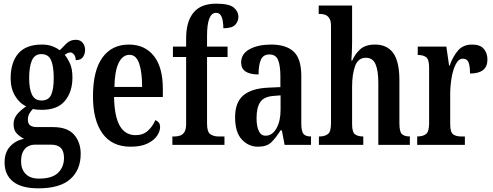

<svg xmlns="http://www.w3.org/2000/svg" viewBox="-20 -790 2691 1047"><path d="M189 237Q97 237 51 200Q5 163 5 96Q5 40 36 7.5Q67 -25 111 -33Q91 -43 72.5 -61Q54 -79 54 -113Q54 -144 74 -167.5Q94 -191 123 -210Q86 -227 62 -267.5Q38 -308 38 -362Q38 -450 80 -498.5Q122 -547 208 -547Q240 -547 263.5 -538.5Q287 -530 306 -516Q321 -532 342 -552.5Q363 -573 393 -573Q418 -573 431 -556.5Q444 -540 444 -518Q444 -496 432.5 -479Q421 -462 393 -462Q393 -481 383.5 -492.5Q374 -504 364 -504Q354 -504 347 -500Q340 -496 333 -491Q350 -470 362.5 -441.5Q375 -413 375 -367Q375 -290 334.5 -240.5Q294 -191 208 -191Q199 -191 183.5 -192Q168 -193 160 -196Q151 -188 141.5 -173Q132 -158 132 -137Q132 -115 145 -106Q158 -97 179 -97H268Q348 -97 384 -55.5Q420 -14 420 49Q420 136 363.5 186.5Q307 237 189 237ZM206 -242Q245 -242 259 -273Q273 -304 273 -365Q273 -428 258.5 -461.5Q244 -495 206 -495Q169 -495 154 -460.5Q139 -426 139 -364Q139 -305 154.5 -273.5Q170 -242 206 -242ZM192 184Q265 184 297 152Q329 120 329 72Q329 34 311.5 16.5Q294 -1 260 -1H169Q152 -1 135 7Q118 15 106.5 35Q95 55 95 91Q95 133 120 158.5Q145 184 192 184Z M692 10Q591 10 539 -62Q487 -134 487 -264Q487 -405 538.5 -476Q590 -547 683 -547Q769 -547 818.5 -485.5Q868 -424 868 -305V-261H602Q604 -154 633.5 -103.5Q663 -53 719 -53Q760 -53 786.5 -77Q813 -101 827 -135Q838 -131 845.5 -122Q853 -113 853 -97Q853 -74 836.5 -49.5Q820 -25 784.5 -7.5Q749 10 692 10ZM755 -316Q755 -396 739 -443.5Q723 -491 686 -491Q648 -491 626.5 -445.5Q605 -400 604 -316Z M920 0V-46H936Q949 -46 963 -51Q977 -56 986 -70.5Q995 -85 995 -115V-479H923V-536H995V-581Q995 -672 1035 -721Q1075 -770 1159 -770Q1230 -770 1255 -748.5Q1280 -727 1280 -699Q1280 -673 1262.5 -654.5Q1245 -636 1198 -636Q1198 -655 1195 -674.5Q1192 -694 1183.5 -707Q1175 -720 1158 -720Q1109 -720 1109 -594V-536H1221V-479H1109V-115Q1109 -70 1127.5 -58Q1146 -46 1168 -46H1204V0Z M1387 10Q1335 10 1298.5 -29.5Q1262 -69 1262 -151Q1262 -232 1307 -270Q1352 -308 1443 -312L1509 -315V-373Q1509 -430 1497 -461.5Q1485 -493 1449 -493Q1415 -493 1402.5 -464Q1390 -435 1390 -384Q1295 -384 1295 -449Q1295 -497 1341.5 -522Q1388 -547 1458 -547Q1540 -547 1581.5 -508.5Q1623 -470 1623 -375V-118Q1623 -76 1634 -61Q1645 -46 1673 -46H1676V0H1532L1517 -79H1510Q1484 -38 1459.5 -14Q1435 10 1387 10ZM1428 -50Q1465 -50 1487.5 -90Q1510 -130 1510 -191V-270L1472 -267Q1419 -263 1399 -233Q1379 -203 1379 -146Q1379 -102 1391 -76Q1403 -50 1428 -50Z M1719 0V-46H1725Q1750 -46 1767.5 -58.5Q1785 -71 1785 -117V-649Q1785 -677 1775.5 -691Q1766 -705 1752.5 -709.5Q1739 -714 1727 -714H1718V-760H1900V-555Q1900 -527 1898.5 -499.5Q1897 -472 1896 -460H1901Q1915 -494 1943.5 -520.5Q1972 -547 2025 -547Q2091 -547 2124.5 -500.5Q2158 -454 2158 -352V-118Q2158 -71 2172 -58.5Q2186 -46 2213 -46H2215V0H2043V-339Q2043 -404 2028 -439.5Q2013 -475 1975 -475Q1933 -475 1916.5 -430Q1900 -385 1900 -316V-113Q1900 -69 1916 -57.5Q1932 -46 1958 -46H1961V0Z M2255 0V-46H2258Q2285 -46 2302.5 -58.5Q2320 -71 2320 -118V-422Q2320 -466 2304 -478Q2288 -490 2261 -490H2258V-536H2414L2429 -432H2432Q2450 -483 2478 -515Q2506 -547 2555 -547Q2598 -547 2618 -524Q2638 -501 2638 -465Q2638 -389 2543 -389Q2543 -430 2535 -450Q2527 -470 2504 -470Q2481 -470 2465.5 -440Q2450 -410 2442.5 -365.5Q2435 -321 2435 -276V-113Q2435 -69 2451 -57.5Q2467 -46 2492 -46H2515V0Z"/></svg>

Font: Noto Serif Georgian ExtraCondensed SemiBold
Style: Regular
Weight: 600
Width: 2
Designer: Monotype Design Team, Akaki Razmadze
Foundry: Google LLC
Version: Version 2.003; ttfautohint (v1.8.4.7-5d5b)